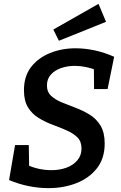

<svg xmlns="http://www.w3.org/2000/svg" viewBox="-20 -963 625 994"><path d="M231 11Q181 11 128.5 0.5Q76 -10 27 -31L58 -212H129L131 -89L119 -110Q149 -96 181.5 -89Q214 -82 246 -82Q288 -82 323 -94.5Q358 -107 380 -132.5Q402 -158 402 -194Q402 -231 380.5 -252Q359 -273 325 -288Q291 -303 253 -317Q215 -331 180.5 -352Q146 -373 125 -407Q104 -441 104 -496Q104 -568 140.5 -615.5Q177 -663 238 -688Q299 -713 371 -713Q420 -713 471 -702Q522 -691 571 -669L537 -502H467L466 -613L481 -599Q454 -610 424.5 -616Q395 -622 367 -622Q329 -622 296 -610.5Q263 -599 243 -576.5Q223 -554 223 -521Q223 -487 244.5 -467Q266 -447 300 -433Q334 -419 372.5 -404.5Q411 -390 445 -369Q479 -348 500.5 -312.5Q522 -277 522 -220Q522 -143 482 -92Q442 -41 376 -15Q310 11 231 11ZM285 -752 256 -810 490 -943 529 -850Z"/></svg>

Font: Bitter Thin SemiBold
Style: Italic
Weight: 600
Italic angle: -9°
Version: Version 2.002